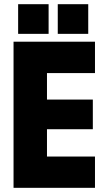

<svg xmlns="http://www.w3.org/2000/svg" viewBox="-20 -900 510 920"><path d="M435.1 -700.2V-549.8H205.1V-422.9H424.8V-280.8H205.1V-149.9H435.1V0H44.9V-700.2ZM66.9 -737.8V-879.9H212.9V-737.8ZM256.8 -737.8V-879.9H402.8V-737.8Z"/></svg>

Font: TASA Explorer
Style: Regular
Weight: 900
Designer: Weizhong Zhang
Foundry: Local Remote
Version: Version 1.000;Glyphs 3.1.2 (3151)